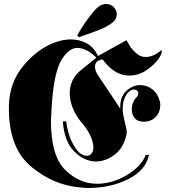

<svg xmlns="http://www.w3.org/2000/svg" viewBox="-20 -923 835 950"><path d="M465 -646 606 -724Q610 -716 615.5 -707.5Q621 -699 627 -689Q640 -671 658.5 -656Q677 -641 702 -641Q719 -641 738 -649Q757 -657 780 -676V-661Q777 -654 773.5 -647Q770 -640 766 -634Q744 -602 704.5 -575.5Q665 -549 620 -549Q609 -549 598 -551Q587 -553 575 -557Q553 -565 531 -582.5Q509 -600 488 -629Q466 -626 458 -616Q450 -606 450 -593Q450 -590 450.5 -587Q451 -584 451 -582Q453 -573 457 -564.5Q461 -556 465 -550Q488 -515 516.5 -473.5Q545 -432 575 -385V-394Q575 -446 606 -474Q637 -502 674 -502Q706 -502 734 -481Q762 -460 772 -416Q773 -412 773 -409V-403Q773 -369 751 -345Q729 -321 691 -321H684Q681 -321 677 -322Q654 -326 643 -343.5Q632 -361 632 -382Q632 -399 638 -414.5Q644 -430 654 -440Q659 -445 661.5 -450.5Q664 -456 664 -461Q665 -469 658.5 -474.5Q652 -480 643 -480Q638 -480 632.5 -478Q627 -476 621 -472Q617 -469 613.5 -465Q610 -461 606 -456Q596 -440 591.5 -422.5Q587 -405 587 -388Q587 -371 590 -354Q593 -337 597 -321Q601 -306 604 -292.5Q607 -279 607 -268V-263Q607 -261 606 -259Q593 -194 549.5 -159.5Q506 -125 456 -124H450Q393 -127 345.5 -175.5Q298 -224 291 -322L307 -323Q316 -262 334 -224.5Q352 -187 371 -169Q381 -160 391 -156Q401 -152 409 -152Q423 -152 432.5 -163Q442 -174 442 -194Q442 -216 429.5 -246.5Q417 -277 386 -314Q363 -340 346.5 -374Q330 -408 326 -443Q326 -448 325.5 -452.5Q325 -457 325 -462Q325 -493 337.5 -522Q350 -551 378 -574L457 -638Q440 -655 420 -667.5Q400 -680 380 -684Q376 -685 372 -685.5Q368 -686 364 -686Q321 -687 284 -626Q247 -565 236 -401L234 -363Q233 -344 232 -327Q232 -152 302 -83Q372 -14 458 -14H473Q548 -19 614 -60.5Q680 -102 701 -156L717 -157Q702 -81 616 -37.5Q530 6 423 7Q411 7 398.5 6.5Q386 6 373 4Q242 -8 133.5 -99Q25 -190 24 -382V-401Q27 -517 98 -600.5Q169 -684 254 -714Q274 -721 293 -724.5Q312 -728 331 -728Q374 -728 410 -708Q446 -688 465 -645ZM362 -748Q367 -757 373.5 -768Q380 -779 388 -791Q393 -799 398.5 -807Q404 -815 410 -823Q423 -841 435.5 -856.5Q448 -872 457 -881Q469 -893 481 -898Q493 -903 504 -903Q527 -904 542.5 -888Q558 -872 558 -852Q558 -841 552.5 -830Q547 -819 535 -810Q527 -804 518 -798.5Q509 -793 498 -787Q477 -777 447 -766Q417 -755 370 -739Z"/></svg>

Font: Fette UNZ Fraktur
Style: Regular
Weight: 900
Foundry: UNZ1 Extensions by Catfonts.de
Version: Version 0.000 2012 initial release